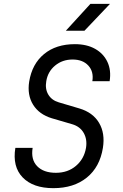

<svg xmlns="http://www.w3.org/2000/svg" viewBox="-20 -970 640 1000"><path d="M258 10Q152 10 98 -46Q44 -102 60 -200H150Q140 -139 173.5 -104.5Q207 -70 271 -70Q333 -70 375.5 -106Q418 -142 428 -200Q435 -244 416 -277.5Q397 -311 356 -323L250 -354Q184 -374 152.5 -424.5Q121 -475 132 -545Q147 -637 209.5 -688.5Q272 -740 370 -740Q432 -740 475.5 -715.5Q519 -691 539.5 -647.5Q560 -604 551 -547H461Q469 -597 440 -628.5Q411 -660 358 -660Q305 -660 267 -628.5Q229 -597 221 -547Q214 -507 231.5 -477.5Q249 -448 286 -437L394 -405Q464 -384 496 -330Q528 -276 516 -200Q500 -100 432 -45Q364 10 258 10ZM323 -810 451 -950H553L420 -810Z"/></svg>

Font: JetBrains Mono NL
Style: Italic
Weight: 400
Italic angle: -9°
Monospace: yes
Designer: Philipp Nurullin, Konstantin Bulenkov
Foundry: JetBrains
Version: Version 2.305; ttfautohint (v1.8.4.7-5d5b)